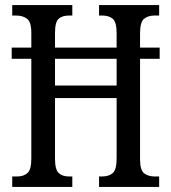

<svg xmlns="http://www.w3.org/2000/svg" viewBox="-20 -734 673 754"><path d="M28 0V-41H47Q73 -41 88 -54.5Q103 -68 103 -111V-503H26V-547H103V-605Q103 -648 86 -660.5Q69 -673 43 -673H28V-714H264V-673H251Q225 -673 210.5 -660.5Q196 -648 196 -604V-547H438V-603Q438 -647 423 -660Q408 -673 381 -673H369V-714H605V-673H587Q561 -673 545.5 -660Q530 -647 530 -603V-547H607V-503H530V-108Q530 -66 546 -53.5Q562 -41 587 -41H605V0H369V-41H381Q408 -41 423 -54.5Q438 -68 438 -112V-349H196V-111Q196 -68 210.5 -54.5Q225 -41 251 -41H264V0ZM196 -398H438V-503H196Z"/></svg>

Font: Noto Serif ExtraCondensed
Style: Regular
Weight: 400
Width: 2
Designer: Monotype Design Team
Foundry: Monotype Imaging Inc.
Version: Version 2.015